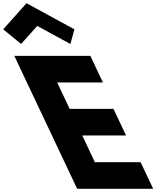

<svg xmlns="http://www.w3.org/2000/svg" viewBox="-419 -1172 1019 1192"><path d="M-399 -990 -288 -899 -187.9 -1011 18 -899 43 -990 -254.6 -1152ZM142 -825H-330L60 0H532L454 -165H170L91.5 -331H363.5L285.5 -496H13.5L-64 -660H220Z"/></svg>

Font: Hussar
Style: BdOpOblFive
Weight: 700
Foundry: Cannot Into Space Fonts
Version: Version 2.00